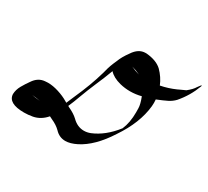

<svg xmlns="http://www.w3.org/2000/svg" viewBox="-115 -710 989 914"><g transform="rotate(30 379.5 -253.0)"><path d="M327.1 24.4Q293.5 24.4 269.5 -1.5Q250.5 -20.5 220.2 -33.7L205.6 -41Q176.3 -6.8 136.2 1Q112.3 5.4 89.4 5.4Q2 5.4 0 -44.9Q1 -69.3 13.9 -92.3Q26.9 -115.2 41.5 -135.3Q64.9 -170.9 102.1 -173.8Q110.4 -174.8 118.2 -174.8Q145 -174.8 176.8 -164.8Q208.5 -154.8 232.9 -140.1Q238.3 -136.7 240.7 -135.7Q249.5 -157.7 259.3 -179.2Q299.8 -269.5 320.3 -342.3L321.3 -345.2Q328.6 -377.9 341.3 -408.7L349.6 -427.7Q359.9 -455.6 384.3 -488.8Q411.1 -529.8 449.2 -529.8H454.6Q510.3 -524.9 539.6 -497.6Q569.8 -467.3 585.4 -429.2Q627.4 -437.5 666 -454.6L676.3 -459.5Q691.4 -465.8 706.1 -473.1Q732.4 -494.1 742.2 -511.2Q745.1 -515.6 752.9 -525.4Q756.3 -529.3 758.3 -529.3Q758.8 -529.3 758.8 -528.8Q758.8 -527.3 757.3 -523.4Q734.4 -461.9 691.4 -412.1Q676.8 -396.5 656.2 -386.2Q635.7 -376 601.6 -362.3L602.5 -343.8L601.6 -324.7Q591.8 -228.5 522.9 -127Q460.4 -29.3 387.7 7.3Q353.5 24.4 327.1 24.4ZM473.1 -424.8Q451.7 -435.5 426.3 -441.9Q448.7 -431.2 473.1 -424.8ZM126.5 -80.6Q109.4 -84 81.5 -86.9Q97.2 -83 126.5 -80.6ZM379.4 -62Q396.5 -62 414.1 -68.8Q480 -95.7 533.2 -164.1Q533.2 -164.6 533.7 -164.6V-165Q551.3 -205.6 551.3 -262.2Q551.3 -263.7 551 -284.7Q550.8 -305.7 536.6 -342.3Q505.9 -334.5 475.6 -334.5Q447.3 -334.5 419.9 -341.3Q377.4 -352.1 356 -376Q338.4 -328.6 317.9 -282.2Q298.8 -237.8 282.2 -192.9Q270.5 -159.7 256.3 -127.4L262.2 -124Q295.4 -108.9 314.5 -90.8Q343.3 -62 379.4 -62Z"/></g></svg>

Font: Terrible Cursive
Style: Regular
Weight: 400
Designer: GGBotNet
Foundry: GGBotNet
Version: 1.00